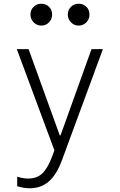

<svg xmlns="http://www.w3.org/2000/svg" viewBox="-20 -803 640 1028"><path d="M72 143V194Q92 200 108 202.5Q124 205 139 205Q200 205 242 168Q284 131 312 54L531 -540H470L304 -78H300L133 -540H70L281 28L280 15V6L279 -2V-8L278 -16L259 35Q235 99 206 126Q177 153 131 153Q117 153 102.5 150.5Q88 148 72 143ZM143 -725Q143 -701 160 -683.5Q177 -666 201 -666Q226 -666 242.5 -683.5Q259 -701 259 -725Q259 -750 242.5 -766.5Q226 -783 201 -783Q177 -783 160 -766.5Q143 -750 143 -725ZM343 -725Q343 -701 360 -683.5Q377 -666 401 -666Q426 -666 442.5 -683.5Q459 -701 459 -725Q459 -750 442.5 -766.5Q426 -783 401 -783Q377 -783 360 -766.5Q343 -750 343 -725Z"/></svg>

Font: CommitMonoV142 ExtLt
Style: Regular
Weight: 200
Monospace: yes
Designer: Eigil Nikolajsen
Foundry: Eigil Nikolajsen
Version: Version 1.142